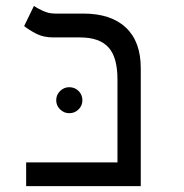

<svg xmlns="http://www.w3.org/2000/svg" viewBox="-20 -632 626 652"><path d="M68.8 0V-80.6H378.9V-362.3Q378.9 -438 348.1 -471.4Q317.4 -504.9 252 -504.9H161.1Q127.9 -504.9 103.5 -517.3Q79.1 -529.8 62 -543.5L95.2 -611.8Q106.4 -604 126 -595Q145.5 -585.9 167 -585.9H262.7Q356.9 -585.9 407.5 -538.3Q458 -490.7 458 -400.9V0ZM215.3 -247.6Q197.3 -247.6 184.1 -260.5Q170.9 -273.4 170.9 -291.5Q170.9 -310.1 184.1 -323Q197.3 -335.9 215.3 -335.9Q233.9 -335.9 246.8 -323Q259.8 -310.1 259.8 -291.5Q259.8 -273.4 246.8 -260.5Q233.9 -247.6 215.3 -247.6Z"/></svg>

Font: Cascadia Code PL SemiLight
Style: Regular
Weight: 350
Monospace: yes
Designer: Aaron Bell
Foundry: Saja Typeworks
Version: Version 2404.023; ttfautohint (v1.8.4)